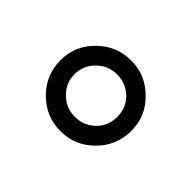

<svg xmlns="http://www.w3.org/2000/svg" viewBox="-60 -754 378 378"><g transform="rotate(45 128.5 -565.5)"><path d="M198 -635Q227 -607 227 -566Q227 -525 198 -496Q169 -467 129 -467Q88 -467 59 -496Q30 -525 30 -566Q30 -607 59 -635Q88 -664 129 -664Q169 -664 198 -635ZM87 -608Q69 -591 69 -566Q69 -541 87 -524Q104 -507 129 -507Q153 -507 171 -524Q188 -541 188 -566Q188 -591 171 -608Q153 -625 129 -625Q104 -625 87 -608Z"/></g></svg>

Font: Cinzel(RUS BY LYAJKA)
Style: Regular
Weight: 400
Designer: Natanael Gama
Version: Version 1.001;PS 001.001;hotconv 1.0.56;makeotf.lib2.0.21325